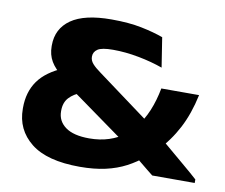

<svg xmlns="http://www.w3.org/2000/svg" viewBox="-75 -749 1008 859"><g transform="rotate(10 429.0 -319.0)"><path d="M665 0Q656 -7 639 -20.8Q622 -34.5 603 -50.2Q584 -66 568.2 -79Q552.5 -92 546 -98L509 -127.5L228 -329.5L193 -366Q156.5 -393.5 139 -423.2Q121.5 -453 121.5 -491.5V-495.5Q121.5 -571.5 182 -613.8Q242.5 -656 365 -656Q444.5 -656 502 -644.2Q559.5 -632.5 601.5 -617L622.5 -482.5Q572.5 -500.5 512.2 -512Q452 -523.5 395.5 -523.5Q344 -523.5 325.5 -511Q307 -498.5 307 -477.5V-476.5Q307 -459.5 319.8 -445Q332.5 -430.5 357 -413L605 -230L672 -175Q683.5 -165 702.8 -148.8Q722 -132.5 744.8 -113.2Q767.5 -94 790 -75Q812.5 -56 830.5 -40.5Q848.5 -25 858 -16V0ZM338.5 18Q189.5 18 116.2 -40.2Q43 -98.5 43 -193.5V-198Q43 -270 79 -320.8Q115 -371.5 194.5 -404.5L293 -311Q255 -297 234.2 -274.5Q213.5 -252 213.5 -215.5V-212Q213.5 -168 250 -141.2Q286.5 -114.5 358 -114.5Q407 -114.5 447.5 -127.8Q488 -141 519.5 -165L556 -200.5Q588 -240.5 607.5 -287.5Q627 -334.5 637.5 -390.5H809Q790.5 -303.5 756 -237.5Q721.5 -171.5 669 -117L626.5 -80Q589.5 -49 547.8 -27Q506 -5 454.8 6.5Q403.5 18 338.5 18Z"/></g></svg>

Font: Anek Latin Expanded
Style: Bold
Weight: 700
Width: 7
Designer: Yesha Goshar
Foundry: Ek Type
Version: Version 1.003